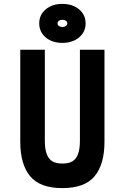

<svg xmlns="http://www.w3.org/2000/svg" viewBox="-20 -955 640 985"><path d="M390 -234V-700H516V-228Q516 -112.4 465.6 -51.2Q415.2 10 300 10Q184.8 10 134.4 -51.2Q84 -112.4 84 -228V-700H210V-234Q210 -189.8 220 -163.9Q230 -138 249.2 -127Q268.4 -116 300 -116Q331.6 -116 350.8 -127Q370 -138 380 -163.9Q390 -189.8 390 -234ZM300 -935Q352.4 -935 385.8 -906.9Q419.2 -878.8 419.2 -835Q419.2 -791.2 385.8 -763.1Q352.4 -735 300 -735Q247.6 -735 214.4 -763.1Q181.2 -791.2 181.2 -835Q181.2 -878.8 214.4 -906.9Q247.6 -935 300 -935ZM300 -816.4Q310.4 -816.4 317.8 -821.5Q325.2 -826.6 325.2 -835Q325.2 -843.4 317.8 -848.5Q310.4 -853.6 300 -853.6Q289.6 -853.6 282.4 -848.5Q275.2 -843.4 275.2 -835Q275.2 -826.6 282.4 -821.5Q289.6 -816.4 300 -816.4Z"/></svg>

Font: Fliege Mono Thin
Style: Regular
Weight: 100
Version: Version 0.020;Glyphs 3.3 (3306)